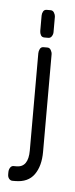

<svg xmlns="http://www.w3.org/2000/svg" viewBox="-64 -430 208 533"><g transform="rotate(5 39.5 -163.5)"><path d="M56 -327H45Q38 -327 35 -332.5Q32 -338 32 -344V-387Q32 -393 35 -398.5Q38 -404 45 -404H56Q62 -404 65.5 -398Q69 -392 69 -387V-344Q69 -338 65.5 -332.5Q62 -327 56 -327ZM-1 77H-9Q-14 77 -18 72.5Q-22 68 -22 60V54Q-22 47 -18.5 41.5Q-15 36 -9 36H-1Q32 36 32 -11V-282Q32 -288 35 -294Q38 -300 45 -300H56Q62 -300 65.5 -294Q69 -288 69 -282V-10Q69 29 52 53Q35 77 -1 77Z"/></g></svg>

Font: Chathura
Style: Bold
Weight: 700
Designer: Appaji Ambarisha Darbha
Foundry: Aditya Fonts
Version: Version 1.001 2016